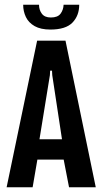

<svg xmlns="http://www.w3.org/2000/svg" viewBox="-20 -792 434 812"><path d="M8 0 137 -620H257L385 0H272L246 -134L264 -117H126L141 -134L118 0ZM145 -191 135 -203H258L244 -191L201 -474L200 -493H192L191 -474ZM193 -667Q152 -667 126.5 -681.5Q101 -696 89.5 -720Q78 -744 78 -772H145Q145 -750 157 -734Q169 -718 195 -718Q224 -718 236 -734Q248 -750 249 -772H315Q315 -726 286.5 -696.5Q258 -667 193 -667Z"/></svg>

Font: Smooch Sans Thin
Style: Bold
Weight: 700
Version: Version 1.010